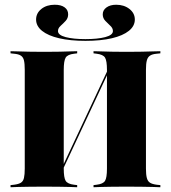

<svg xmlns="http://www.w3.org/2000/svg" viewBox="-20 -786 717 806"><path d="M83.9 -369.4V-492.7Q83.9 -518.5 80.6 -532.3Q77.4 -546 67.7 -552.4Q58.1 -558.9 38.7 -560.5L24.2 -562.1V-571Q37.9 -571 57.3 -570.2Q76.6 -569.4 101.2 -569Q125.8 -568.5 153.2 -568.5H165.3H178.2Q206.5 -568.5 229.8 -569Q253.2 -569.4 272.6 -570.2Q291.9 -571 304 -571V-562.1L291.1 -560.5Q263.7 -557.3 255.6 -544Q247.6 -530.6 247.6 -492.7V-369.4ZM429 -201.6V-492.7Q429 -530.6 421 -544Q412.9 -557.3 385.5 -560.5L372.6 -562.1V-571Q385.5 -571 404.4 -570.2Q423.4 -569.4 447.6 -569Q471.8 -568.5 498.4 -568.5H511.3H523.4Q551.6 -568.5 575.8 -569Q600 -569.4 620.2 -570.2Q640.3 -571 653.2 -571V-562.1L637.9 -560.5Q619.4 -558.9 609.7 -552.4Q600 -546 596.4 -532.3Q592.7 -518.5 592.7 -492.7V-201.6ZM153.2 -2.4Q125.8 -2.4 101.2 -2Q76.6 -1.6 57.3 -1.2Q37.9 -0.8 24.2 0V-8.9L38.7 -10.5Q58.1 -12.9 67.7 -19Q77.4 -25 80.6 -39.1Q83.9 -53.2 83.9 -78.2V-425.8H247.6V-78.2Q247.6 -40.3 255.6 -27Q263.7 -13.7 291.1 -10.5L304 -8.9V0Q291.9 -0.8 272.6 -1.2Q253.2 -1.6 229.8 -2Q206.5 -2.4 178.2 -2.4H165.3ZM229 -42.7V-58.1L449.2 -528.2V-512.9ZM498.4 -2.4Q471.8 -2.4 447.6 -2Q423.4 -1.6 404.4 -1.2Q385.5 -0.8 372.6 0V-8.9L385.5 -10.5Q412.9 -13.7 421 -27Q429 -40.3 429 -78.2V-201.6H592.7V-78.2Q592.7 -53.2 596.4 -39.1Q600 -25 609.7 -19Q619.4 -12.9 637.9 -10.5L653.2 -8.9V0Q640.3 -0.8 620.2 -1.2Q600 -1.6 575.8 -2Q551.6 -2.4 523.4 -2.4H511.3ZM338.7 -614.5Q275 -614.5 228.2 -625.4Q181.5 -636.3 156.5 -656.5Q131.5 -676.6 131.5 -704Q131.5 -730.6 153.6 -748.4Q175.8 -766.1 209.7 -766.1Q236.3 -766.1 251.2 -755.2Q266.1 -744.4 266.1 -725.8Q266.1 -709.7 255.6 -698.4Q245.2 -687.1 234.3 -677.4Q223.4 -667.7 223.4 -655.6Q223.4 -638.7 255.6 -630.2Q287.9 -621.8 338.7 -621.8Q389.5 -621.8 421.8 -630.2Q454 -638.7 454 -655.6Q454 -667.7 443.5 -677.4Q433.1 -687.1 422.2 -698.4Q411.3 -709.7 411.3 -725.8Q411.3 -743.5 427 -754.8Q442.7 -766.1 467.7 -766.1Q500.8 -766.1 523.4 -748.4Q546 -730.6 546 -704Q546 -676.6 521 -656.5Q496 -636.3 449.6 -625.4Q403.2 -614.5 338.7 -614.5Z"/></svg>

Font: Playfair 144pt SemiCondensed Black
Style: Regular
Weight: 900
Width: 4
Designer: Claus Eggers Sørensen
Foundry: Claus Eggers Sørensen
Version: Version 2.203